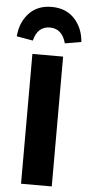

<svg xmlns="http://www.w3.org/2000/svg" viewBox="-88 -986 470 1021"><g transform="rotate(5 146.5 -475.5)"><path d="M229 0H65V-693H229ZM319 -779 232 -764Q211 -841 146 -841Q80 -841 61 -764L-26 -779Q-20 -854 25 -902.5Q70 -951 146 -951Q222 -951 267.5 -902.5Q313 -854 319 -779Z"/></g></svg>

Font: Fira Sans BGR
Style: Bold
Weight: 700
Designer: bBox Type GmbH & Carrois Corporate GbR & Edenspiekermann AG
Foundry: bBox Type GmbH & Carrois Corporate GbR & Edenspiekermann AG
Version: Version 4.301